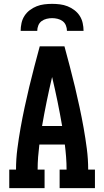

<svg xmlns="http://www.w3.org/2000/svg" viewBox="-20 -975 540 995"><path d="M28 0V-96H63Q63 -150 70 -204Q77 -258 86.5 -311.5Q96 -365 107.5 -418.5Q119 -472 131.5 -524.5Q144 -577 158 -630Q172 -683 186 -735H314Q328 -683 342 -630Q356 -577 368.5 -524.5Q381 -472 392.5 -418.5Q404 -365 413.5 -311.5Q423 -258 430 -204Q437 -150 437 -96H472V0H289V-96H325Q325 -129 322.5 -161.5Q320 -194 316 -226H184Q180 -194 177.5 -161.5Q175 -129 175 -96H211V0ZM302 -322Q291 -386 278 -449.5Q265 -513 250 -576Q235 -513 222 -449.5Q209 -386 198 -322ZM87 -815Q87 -835 91.5 -855.5Q96 -876 107 -893Q118 -910 134.5 -922.5Q151 -935 170 -942.5Q189 -950 209.5 -952.5Q230 -955 250 -955Q270 -955 290.5 -952.5Q311 -950 330 -942.5Q349 -935 365.5 -922.5Q382 -910 393 -893Q404 -876 408.5 -855.5Q413 -835 413 -815H327Q327 -829 321.5 -843Q316 -857 304.5 -865.5Q293 -874 278.5 -877.5Q264 -881 250 -881Q236 -881 221.5 -877.5Q207 -874 195.5 -865.5Q184 -857 178.5 -843Q173 -829 173 -815Z"/></svg>

Font: Iosevka Curly Slab
Style: Bold
Weight: 700
Monospace: yes
Designer: Belleve Invis
Foundry: Belleve Invis
Version: Version 22.1.2; ttfautohint (v1.8.4)